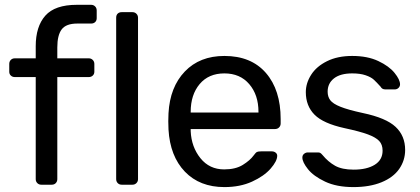

<svg xmlns="http://www.w3.org/2000/svg" viewBox="-20 -760 1729 790"><path d="M18.1 -464.8V-497.1Q18.1 -506.8 24.4 -513.4Q30.8 -520 41 -520H127V-569.8Q127 -650.9 166.5 -695.6Q206.1 -740.2 295.9 -740.2H355Q364.7 -740.2 371.3 -733.6Q377.9 -727.1 377.9 -716.8V-685.1Q377.9 -675.3 371.6 -669.2Q365.2 -663.1 355 -663.1H297.9Q252 -663.1 233.9 -639.2Q215.8 -615.2 215.8 -564.9V-520H345.2Q355 -520 361.6 -513.4Q368.2 -506.8 368.2 -497.1V-464.8Q368.2 -455.1 361.6 -449Q355 -442.9 345.2 -442.9H215.8V-22.9Q215.8 -13.2 209.5 -6.6Q203.1 0 192.9 0H149.9Q140.1 0 133.5 -6.6Q127 -13.2 127 -22.9V-442.9H41Q31.2 -442.9 24.7 -449Q18.1 -455.1 18.1 -464.8Z M458 -22.9V-687Q458 -698.2 464.4 -704.1Q470.7 -710 481 -710H524.9Q534.7 -710 541.3 -703.4Q547.9 -696.8 547.9 -687V-22.9Q547.9 -13.2 541.3 -6.6Q534.7 0 524.9 0H481Q470.7 0 464.4 -6.6Q458 -13.2 458 -22.9Z M672.4 -261.2 673.3 -293.9Q679.2 -401.9 740.5 -465.8Q801.8 -529.8 903.3 -529.8Q1013.2 -529.8 1074 -460Q1134.8 -390.1 1134.8 -270V-252Q1134.8 -242.2 1128.2 -235.6Q1121.6 -229 1111.3 -229H764.6V-220.2Q767.6 -155.3 804.7 -109.1Q841.8 -63 902.3 -63Q949.2 -63 979 -81.5Q1008.8 -100.1 1023.4 -120.1Q1032.2 -132.3 1037.4 -134.8Q1042.5 -137.2 1054.7 -137.2H1098.6Q1107.4 -137.2 1114 -132.1Q1120.6 -127 1120.6 -119.1Q1120.6 -97.2 1093.5 -66.2Q1066.4 -35.2 1017.1 -12.7Q967.8 9.8 903.3 9.8Q801.8 9.8 740.7 -53.7Q679.7 -117.2 673.3 -227.1ZM764.6 -296.9H1043.5V-299.8Q1043.5 -369.6 1005.6 -413.8Q967.8 -458 903.3 -458Q838.4 -458 801.5 -414.1Q764.6 -370.1 764.6 -299.8Z M1224.1 -111.8Q1224.1 -121.6 1231.2 -127.2Q1238.3 -132.8 1246.1 -132.8H1288.1Q1293.9 -132.8 1297.6 -130.9Q1301.3 -128.9 1307.1 -122.1Q1330.1 -94.2 1358.6 -78.1Q1387.2 -62 1435.1 -62Q1489.3 -62 1521.7 -82Q1554.2 -102.1 1554.2 -140.1Q1554.2 -165 1540.3 -179.9Q1526.4 -194.8 1493.7 -207Q1460.9 -219.2 1397 -232.9Q1310.1 -252 1274.2 -288.1Q1238.3 -324.2 1238.3 -380.9Q1238.3 -418 1260.3 -452.4Q1282.2 -486.8 1325.7 -508.3Q1369.1 -529.8 1429.2 -529.8Q1492.2 -529.8 1536.6 -508.8Q1581.1 -487.8 1603.5 -460Q1626 -432.1 1626 -413.1Q1626 -404.3 1619.6 -398.2Q1613.3 -392.1 1604 -392.1H1565.9Q1551.8 -392.1 1546.4 -402.8Q1529.3 -421.9 1517.8 -432.4Q1506.3 -442.9 1484.1 -450.4Q1461.9 -458 1429.2 -458Q1380.4 -458 1354.2 -437.5Q1328.1 -417 1328.1 -382.8Q1328.1 -361.8 1339.1 -347.4Q1350.1 -333 1381.1 -320.6Q1412.1 -308.1 1473.1 -294.9Q1568.4 -274.9 1607.7 -238Q1647 -201.2 1647 -143.1Q1647 -100.1 1622.6 -64.9Q1598.1 -29.8 1549.6 -10Q1501 9.8 1434.1 9.8Q1365.2 9.8 1317.6 -12.7Q1270 -35.2 1247.1 -64Q1224.1 -92.8 1224.1 -111.8Z"/></svg>

Font: Rubik AZ
Style: Regular
Weight: 400
Designer: Hubert and Fischer
Foundry: Hubert & Fischer
Version: Version 2.000